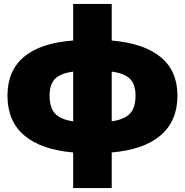

<svg xmlns="http://www.w3.org/2000/svg" viewBox="-20 -762 940 976"><path d="M796.5 -74C853.5 -122.7 882 -190 882 -276C882 -360 853.5 -425.3 796.5 -472C739.5 -518.7 656.7 -546.7 548 -556V-742H352V-556C242 -548 158.8 -520.5 102.5 -473.5C46.2 -426.5 18 -360.7 18 -276C18 -189.3 46.5 -121.8 103.5 -73.5C160.5 -25.2 243.3 3.7 352 13V194H548V13C656.7 3.7 739.5 -25.3 796.5 -74ZM259 -185.5C241 -205.8 232 -236 232 -276C232 -313.3 241 -341.5 259 -360.5C277 -379.5 308 -392 352 -398V-145C308 -151.7 277 -165.2 259 -185.5ZM641.5 -185.5C623.2 -165.2 592 -151.7 548 -145V-398C592 -392 623.2 -379.5 641.5 -360.5C659.8 -341.5 669 -313.3 669 -276C669 -236 659.8 -205.8 641.5 -185.5Z"/></svg>

Font: Montserrat Custom Black
Style: Regular
Weight: 900
Designer: Julieta Ulanovsky
Foundry: Julieta Ulanovsky
Version: Version 7.200